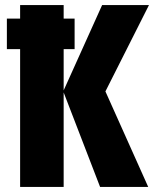

<svg xmlns="http://www.w3.org/2000/svg" viewBox="-20 -734 605 754"><path d="M394 -375 562 0H373L230 -371V0H59V-541H7V-661H59V-714H230V-661H273V-541H230V-379L381 -714H565Z"/></svg>

Font: Noto Sans UI CondBlack
Style: Regular
Weight: 900
Width: 3
Designer: Monotype Design Team
Foundry: Monotype Imaging Inc.
Version: Version 1.001